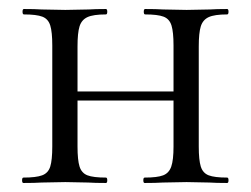

<svg xmlns="http://www.w3.org/2000/svg" viewBox="-20 -406 556 426"><path d="M484 0Q459 0 445 -1L394 -2L341 -1Q326 0 301 0Q298 0 298 -6Q298 -12 301 -12Q329 -12 342 -17Q355 -22 360 -36.5Q365 -51 365 -81V-183H152V-81Q152 -51 156.5 -36.5Q161 -22 174 -17Q187 -12 215 -12Q218 -12 218 -6Q218 0 215 0Q190 0 176 -1L125 -2L72 -1Q58 0 32 0Q29 0 29 -6Q29 -12 32 -12Q60 -12 73.5 -17Q87 -22 91.5 -36.5Q96 -51 96 -81V-305Q96 -335 91.5 -349.5Q87 -364 74 -369Q61 -374 33 -374Q30 -374 30 -380Q30 -386 33 -386Q58 -386 72 -385L125 -384L177 -385Q191 -386 215 -386Q218 -386 218 -380Q218 -374 215 -374Q187 -374 174 -368Q161 -362 156.5 -347.5Q152 -333 152 -303V-203H365V-305Q365 -335 360.5 -349.5Q356 -364 343 -369Q330 -374 302 -374Q299 -374 299 -380Q299 -386 302 -386Q327 -386 342 -385L394 -384L446 -385Q460 -386 484 -386Q487 -386 487 -380Q487 -374 484 -374Q456 -374 443 -368Q430 -362 425.5 -347.5Q421 -333 421 -303V-81Q421 -51 425.5 -36.5Q430 -22 443 -17Q456 -12 484 -12Q487 -12 487 -6Q487 0 484 0Z"/></svg>

Font: Cormorant Garamond
Style: Regular
Weight: 400
Designer: Christian Thalmann (Catharsis Fonts)
Version: Version 3.000